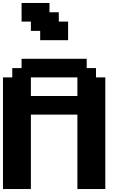

<svg xmlns="http://www.w3.org/2000/svg" viewBox="-20 -1270 852 1290"><path d="M500 0H687.5V-750H625V-812.5H562.5V-875H125V-812.5H62.5V-750H0V0H187.5V-500H500ZM500 -625H187.5V-750H500ZM250 -1000H437.5V-1125H375V-1187.5H312.5V-1250H125V-1125H187.5V-1062.5H250Z"/></svg>

Font: Faithful 32x
Style: Semibold
Weight: 400
Foundry: Faithful Resource Pack
Version: Version 1.0; January 27, 2023